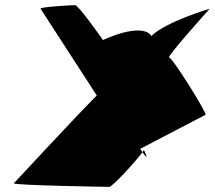

<svg xmlns="http://www.w3.org/2000/svg" viewBox="-20 -728 837 748"><path d="M34 -14C29 -6 394 0 406 0C418 0 511 -102 535 -135C533 -139 529 -143 526 -148L781 -281C786 -288 652 -504 639 -504C626 -504 797 -694 797 -694C797 -694 627 -644 570 -588C531 -644 381 -572 381 -572C377 -579 285 -708 273 -708C259 -708 135 -701 138 -694L357 -356C290 -290 34 -14 34 -14ZM535 -135C567 -90 541 -143 540 -145C541 -144 539 -140 535 -135Z"/></svg>

Font: Ampere
Style: Ita
Weight: 400
Version: Version 1